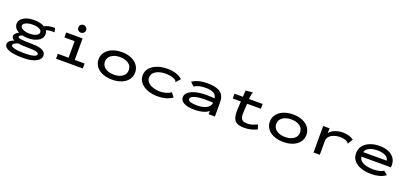

<svg xmlns="http://www.w3.org/2000/svg" viewBox="32 -1831 6685 3160"><g transform="rotate(20 3375.0 -251.5)"><path d="M337 -159Q283 -159 236 -171Q217 -161 202.5 -152Q188 -143 188 -131Q188 -110 243 -102Q298 -94 421 -94Q522 -94 578 -78Q634 -62 656.5 -35Q679 -8 679 27Q679 64 647.5 97.5Q616 131 547 152.5Q478 174 365 174Q267 175 194 161Q121 147 81 120Q41 93 41 55Q41 19 70.5 -6.5Q100 -32 145 -46Q96 -69 96 -108Q96 -132 116 -154Q136 -176 170 -195Q128 -217 105.5 -249Q83 -281 83 -318Q83 -363 114.5 -398.5Q146 -434 203 -454.5Q260 -475 337 -475Q394 -475 440.5 -464Q487 -453 520 -433Q559 -453 603 -462.5Q647 -472 703 -470L719 -399Q678 -402 641 -398.5Q604 -395 573 -383Q591 -353 591 -318Q591 -272 559.5 -236Q528 -200 471 -179.5Q414 -159 337 -159ZM337 -238Q409 -238 453.5 -260Q498 -282 498 -318Q498 -355 453.5 -375.5Q409 -396 337 -396Q295 -396 258 -386.5Q221 -377 198.5 -359.5Q176 -342 176 -318Q176 -295 198 -276.5Q220 -258 256.5 -248Q293 -238 337 -238ZM135 39Q135 65 199 80Q263 95 369 95Q467 95 524.5 80Q582 65 582 37Q582 11 541 -0.5Q500 -12 395 -12Q344 -12 299.5 -14.5Q255 -17 219 -24Q185 -12 160 2Q135 16 135 39Z M891 0V-86H1079V-376H900V-463H1187V-86H1359V0ZM1127 -542Q1099 -542 1079 -561.5Q1059 -581 1059 -609Q1059 -638 1078.5 -657.5Q1098 -677 1127 -677Q1154 -677 1175 -656.5Q1196 -636 1196 -609Q1196 -581 1175 -561.5Q1154 -542 1127 -542Z M1873 9Q1777 9 1704.5 -21Q1632 -51 1591.5 -105.5Q1551 -160 1551 -231Q1551 -301 1591.5 -356Q1632 -411 1704.5 -442Q1777 -473 1873 -473Q1969 -473 2040.5 -442Q2112 -411 2152 -356Q2192 -301 2192 -231Q2192 -160 2152 -106Q2112 -52 2040.5 -21.5Q1969 9 1873 9ZM1873 -78Q1964 -78 2022 -119Q2080 -160 2080 -232Q2080 -305 2022 -345.5Q1964 -386 1873 -386Q1813 -386 1765.5 -367.5Q1718 -349 1690.5 -314.5Q1663 -280 1663 -232Q1663 -184 1690 -149.5Q1717 -115 1765 -96.5Q1813 -78 1873 -78Z M2673 11Q2573 11 2494 -19Q2415 -49 2369 -103.5Q2323 -158 2323 -230Q2323 -303 2368.5 -357.5Q2414 -412 2493 -442Q2572 -472 2672 -472Q2758 -472 2826.5 -449.5Q2895 -427 2937 -386L2877 -319L2871 -312L2865 -317Q2864 -325 2860 -331Q2856 -337 2843 -347Q2807 -369 2761.5 -377.5Q2716 -386 2663 -386Q2607 -386 2555 -369Q2503 -352 2469 -318Q2435 -284 2435 -233Q2435 -184 2469 -149Q2503 -114 2558.5 -95.5Q2614 -77 2679 -77Q2730 -77 2782 -91Q2834 -105 2871 -134L2927 -62Q2876 -24 2811 -6.5Q2746 11 2673 11Z M3314 11Q3195 11 3131 -24Q3067 -59 3067 -119Q3067 -169 3110.5 -206.5Q3154 -244 3234.5 -265Q3315 -286 3426 -286Q3454 -286 3491.5 -284Q3529 -282 3567 -279Q3554 -346 3502 -369Q3450 -392 3365 -392Q3309 -392 3260.5 -380.5Q3212 -369 3173 -343L3109 -404Q3212 -473 3371 -473Q3460 -473 3528 -454Q3596 -435 3634.5 -386.5Q3673 -338 3673 -251V0H3563V-59Q3536 -32 3492.5 -16.5Q3449 -1 3401.5 5Q3354 11 3314 11ZM3175 -127Q3175 -96 3219.5 -83Q3264 -70 3329 -70Q3429 -70 3493 -101.5Q3557 -133 3569 -203Q3535 -205 3497.5 -206.5Q3460 -208 3432 -208Q3311 -208 3243 -186.5Q3175 -165 3175 -127Z M4190 10Q4103 10 4056.5 -16Q4010 -42 3994 -98.5Q3978 -155 3983 -246L3990 -379H3847V-463H3995L4001 -574L4115 -585L4125 -586L4126 -579Q4120 -572 4116 -564.5Q4112 -557 4111 -541L4102 -463H4341L4340 -379H4100L4091 -243Q4086 -176 4097 -139.5Q4108 -103 4135.5 -88Q4163 -73 4210 -73Q4259 -73 4301 -86.5Q4343 -100 4383 -120L4410 -42Q4358 -17 4304 -3.5Q4250 10 4190 10Z M4873 9Q4777 9 4704.5 -21Q4632 -51 4591.5 -105.5Q4551 -160 4551 -231Q4551 -301 4591.5 -356Q4632 -411 4704.5 -442Q4777 -473 4873 -473Q4969 -473 5040.5 -442Q5112 -411 5152 -356Q5192 -301 5192 -231Q5192 -160 5152 -106Q5112 -52 5040.5 -21.5Q4969 9 4873 9ZM4873 -78Q4964 -78 5022 -119Q5080 -160 5080 -232Q5080 -305 5022 -345.5Q4964 -386 4873 -386Q4813 -386 4765.5 -367.5Q4718 -349 4690.5 -314.5Q4663 -280 4663 -232Q4663 -184 4690 -149.5Q4717 -115 4765 -96.5Q4813 -78 4873 -78Z M5401 -463H5513L5511 -378Q5531 -408 5568.5 -429.5Q5606 -451 5651.5 -462.5Q5697 -474 5742 -474Q5863 -474 5935 -418L5886 -337L5881 -329L5874 -333Q5872 -341 5867.5 -346.5Q5863 -352 5849 -361Q5794 -388 5728 -388Q5691 -388 5653 -379.5Q5615 -371 5582.5 -353Q5550 -335 5530.5 -306.5Q5511 -278 5511 -237V1H5401Z M6409 10Q6309 10 6230.5 -17.5Q6152 -45 6107 -98Q6062 -151 6062 -228Q6062 -305 6105.5 -360Q6149 -415 6223.5 -444Q6298 -473 6390 -473Q6474 -473 6540 -446.5Q6606 -420 6644.5 -369Q6683 -318 6683 -243Q6683 -234 6682 -224Q6681 -214 6680 -205H6165Q6170 -158 6206 -129Q6242 -100 6296.5 -86.5Q6351 -73 6413 -73Q6465 -73 6514.5 -83Q6564 -93 6596 -116L6662 -62Q6618 -25 6552 -7.5Q6486 10 6409 10ZM6168 -284H6577Q6575 -319 6548 -343.5Q6521 -368 6477.5 -380Q6434 -392 6382 -392Q6331 -392 6286 -381Q6241 -370 6209 -346Q6177 -322 6168 -284Z"/></g></svg>

Font: Inconsolata ExtraExpanded SemiBold
Style: Regular
Weight: 600
Width: 8
Monospace: yes
Designer: Raph Levien, Cyreal, Brenton Simpson
Foundry: Raph Levien, Cyreal, Google
Version: Version 3.001; ttfautohint (v1.8.2.53-6de2)